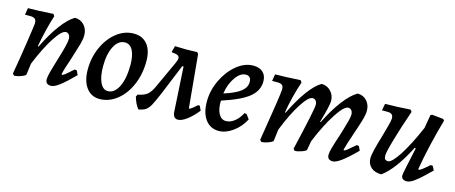

<svg xmlns="http://www.w3.org/2000/svg" viewBox="-36 -867 3029 1278"><g transform="rotate(15 1478.5 -228.0)"><path d="M479 -104Q420 -44 383.5 -16.5Q347 11 325 11Q287 11 287 -24Q287 -43 296 -76.5Q305 -110 322 -166Q340 -224 350 -262.5Q360 -301 360 -322Q360 -339 351.5 -350Q343 -361 330 -361Q302 -361 254.5 -288Q207 -215 159 -97L149 -20Q147 -12 119 -1.5Q91 9 70 9L60 -3Q78 -105 95.5 -222Q113 -339 115 -362Q116 -383 106 -392.5Q96 -402 74 -402H36L44 -449Q102 -449 218 -456L227 -442Q212 -397 197 -335Q182 -273 173 -222L178 -220Q225 -316 272.5 -379.5Q320 -443 363 -468Q402 -468 427.5 -440.5Q453 -413 453 -370Q453 -345 443 -309Q433 -273 409 -198Q381 -117 374 -83L377 -79Q384 -79 396.5 -88.5Q409 -98 450 -135L465 -133Z M534 -158Q534 -241 566 -312Q598 -383 652 -425.5Q706 -468 770 -468Q830 -468 863.5 -427Q897 -386 897 -311Q897 -223 865.5 -149Q834 -75 779 -31.5Q724 12 659 12Q602 12 568 -34Q534 -80 534 -158ZM801 -260Q801 -324 782 -360Q763 -396 728 -396Q683 -396 655 -343.5Q627 -291 627 -205Q627 -135 646.5 -94Q666 -53 699 -53Q745 -53 773 -109.5Q801 -166 801 -260Z M1331 -87Q1294 -41 1259 -15.5Q1224 10 1199 10Q1183 10 1173.5 -1.5Q1164 -13 1163 -36L1145 -342H1136L1050 -132Q1024 -70 1009 -43Q994 -16 976.5 -4.5Q959 7 928 12Q902 -22 890 -67L898 -82Q941 -90 962.5 -107.5Q984 -125 1003 -167L1088 -352Q1098 -373 1098 -386Q1098 -399 1086 -405Q1074 -411 1047 -413L1044 -418L1055 -458Q1111 -456 1132 -456Q1156 -456 1208 -458L1217 -447L1251 -84L1257 -80Q1278 -93 1304 -118H1317Z M1444 -187Q1442 -131 1460 -97.5Q1478 -64 1511 -64Q1540 -64 1568.5 -86Q1597 -108 1617 -147L1632 -145L1655 -114Q1627 -59 1578 -23.5Q1529 12 1481 12Q1423 12 1389 -33.5Q1355 -79 1355 -157Q1355 -234 1389.5 -306Q1424 -378 1479 -423Q1534 -468 1593 -468Q1636 -468 1660 -445.5Q1684 -423 1684 -383Q1684 -319 1629 -274Q1574 -229 1444 -187ZM1447 -237Q1526 -262 1561.5 -290Q1597 -318 1597 -356Q1597 -397 1560 -397Q1523 -397 1490 -350.5Q1457 -304 1447 -237Z M2394 -135 2409 -133 2423 -104Q2362 -43 2325 -16Q2288 11 2267 11Q2229 11 2229 -24Q2229 -42 2238 -74Q2247 -106 2267 -166Q2270 -176 2282 -215Q2294 -254 2300.5 -280.5Q2307 -307 2307 -322Q2307 -339 2298.5 -350Q2290 -361 2276 -361Q2247 -361 2196 -283Q2145 -205 2094 -82L2083 -20Q2082 -12 2053.5 -1.5Q2025 9 2004 9L1994 -3Q2061 -288 2061 -323Q2061 -340 2052.5 -350.5Q2044 -361 2030 -361Q2002 -361 1955.5 -288.5Q1909 -216 1863 -100L1853 -20Q1851 -12 1823 -1.5Q1795 9 1774 9L1764 -3Q1817 -326 1818 -362Q1819 -383 1809.5 -392.5Q1800 -402 1778 -402H1739L1747 -449Q1811 -449 1921 -456L1931 -442Q1892 -325 1876 -222L1880 -220Q1927 -316 1973.5 -379.5Q2020 -443 2063 -468Q2101 -468 2127 -440.5Q2153 -413 2153 -373Q2153 -342 2118 -222L2122 -220Q2168 -313 2217 -377.5Q2266 -442 2311 -468Q2350 -468 2375 -441Q2400 -414 2400 -372Q2400 -346 2388 -305.5Q2376 -265 2353 -198Q2325 -116 2317 -83L2320 -79Q2327 -79 2339 -88.5Q2351 -98 2394 -135Z M2933 -104Q2866 -38 2832.5 -13Q2799 12 2778 12Q2739 12 2739 -20Q2739 -35 2779 -215L2771 -217Q2687 -51 2602 11Q2556 11 2530 -12.5Q2504 -36 2504 -77Q2504 -110 2542 -236Q2554 -277 2564 -315Q2574 -353 2574 -367Q2574 -385 2564.5 -393.5Q2555 -402 2534 -402H2496L2505 -449Q2581 -449 2679 -456L2689 -443Q2648 -324 2621.5 -232.5Q2595 -141 2595 -117Q2595 -100 2601.5 -92.5Q2608 -85 2622 -85Q2648 -85 2697 -161Q2746 -237 2800 -362L2816 -455L2827 -460L2905 -452L2913 -442Q2890 -364 2866.5 -263.5Q2843 -163 2831 -87L2835 -83Q2842 -84 2854 -92.5Q2866 -101 2904 -134L2918 -133Z"/></g></svg>

Font: Alegreya Medium
Style: Italic
Weight: 500
Italic angle: -7°
Designer: Juan Pablo del Peral
Foundry: Huerta Tipografica
Version: Version 2.008; ttfautohint (v1.8)